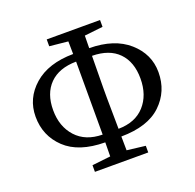

<svg xmlns="http://www.w3.org/2000/svg" viewBox="-131 -883 1047 1031"><g transform="rotate(-20 392.0 -367.5)"><path d="M347.7 -163.1V-580.1Q249 -579.1 195.8 -525.4Q142.6 -471.7 142.6 -377Q142.6 -283.2 196.8 -223.6Q251 -164.1 347.7 -163.1ZM436.5 -394.5V-338.9Q436.5 -284.2 438.5 -163.1Q535.2 -164.1 588.4 -223.1Q641.6 -282.2 641.6 -377Q641.6 -471.7 589.4 -525.4Q537.1 -579.1 438.5 -580.1Q436.5 -457 436.5 -394.5ZM439.5 -695.3 438.5 -624Q581.1 -623 662.6 -551.3Q744.1 -479.5 744.1 -376Q744.1 -266.6 667.5 -193.4Q590.8 -120.1 438.5 -119.1L439.5 -40L544.9 -27.3V10.7H240.2V-27.3L345.7 -39.1Q346.7 -65.4 346.7 -119.1Q196.3 -120.1 119.1 -193.4Q42 -266.6 42 -376Q42 -480.5 123 -551.8Q204.1 -623 346.7 -624L345.7 -696.3L240.2 -707V-746.1H544.9V-707Z"/></g></svg>

Font: GenYoMin TW TTF Medium
Style: Regular
Weight: 500
Version: Version 1.300